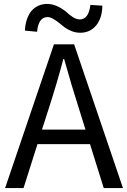

<svg xmlns="http://www.w3.org/2000/svg" viewBox="-20 -959 647 979"><path d="M441 -934 502 -930Q501 -867 470 -829Q439 -792 389 -792Q360 -792 335 -805Q316 -813 294 -832Q247 -872 223 -872Q176 -872 169 -797L107 -803Q110 -865 140 -903Q172 -939 221 -939Q266 -939 316 -900L333 -885Q335 -884 341.5 -879Q348 -874 351 -872Q370 -860 387 -860Q432 -860 441 -934ZM194 -298H416L381 -410Q348 -512 307 -658H303Q273 -544 230 -410ZM509 0 439 -224H171L100 0H6L255 -733H358L607 0Z"/></svg>

Font: Source Han Sans Regular
Style: Regular
Weight: 400
Designer: Ryoko NISHIZUKA  (kana & ideographs); Paul D. Hunt (Latin, Greek & Cyrillic); Wenlong ZHANG  (bopomofo); Sandoll Communi
Foundry: Adobe Systems Incorporated
Version: Version 1.00 January 18, 2024, initial release